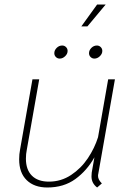

<svg xmlns="http://www.w3.org/2000/svg" viewBox="-20 -822 582 852"><path d="M415 -41Q415 -25 432 -8L411 10Q386 -9 386 -39Q386 -50 387 -56L399 -124Q366 -65 314.5 -27.5Q263 10 190 10Q132 10 98.5 -22.5Q65 -55 65 -115Q65 -138 69 -158L124 -470H154L99 -158Q95 -139 95 -118Q95 -69 121.5 -42.5Q148 -16 197 -16Q251 -16 295.5 -45.5Q340 -75 370 -120Q400 -165 415 -213L460 -470H490L416 -50Q415 -47 415 -41ZM411 -802H449L368 -705H341ZM221 -586Q221 -599 231.5 -609.5Q242 -620 256 -620Q266 -620 273 -613Q280 -606 280 -596Q280 -583 269 -572.5Q258 -562 245 -562Q235 -562 228 -569Q221 -576 221 -586ZM375 -586Q375 -599 385.5 -609.5Q396 -620 410 -620Q420 -620 427 -613Q434 -606 434 -596Q434 -583 423 -572.5Q412 -562 399 -562Q389 -562 382 -569Q375 -576 375 -586Z"/></svg>

Font: KoHo ExtraLight
Style: Italic
Weight: 275
Italic angle: -10°
Version: Version 1.000; ttfautohint (v1.6)